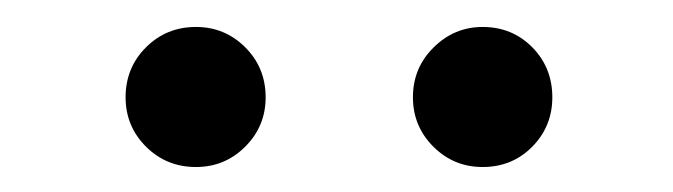

<svg xmlns="http://www.w3.org/2000/svg" viewBox="-20 -716 512 146"><path d="M129 -589Q151 -589 166.5 -604.5Q182 -620 182 -642Q182 -664.5 166.5 -680Q151 -695.5 129 -695.5Q106.5 -695.5 91 -680Q75.5 -664.5 75.5 -642Q75.5 -620 91 -604.5Q106.5 -589 129 -589ZM347 -589Q369.5 -589 384.8 -604.5Q400 -620 400 -642Q400 -664.5 384.8 -680Q369.5 -695.5 347 -695.5Q325.5 -695.5 309.8 -680Q294 -664.5 294 -642Q294 -620 309.5 -604.5Q325 -589 347 -589Z"/></svg>

Font: Anybody Thin ExtraBold
Style: Regular
Weight: 800
Version: Version 1.113;gftools[0.9.25]